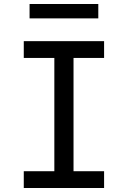

<svg xmlns="http://www.w3.org/2000/svg" viewBox="-20 -941 640 961"><path d="M99 0V-84H252V-651H99V-735H501V-651H348V-84H501V0ZM128 -849V-921H472V-849Z"/></svg>

Font: Iosevka SS04 Medium Extended
Style: Regular
Weight: 500
Width: 7
Monospace: yes
Designer: Belleve Invis
Foundry: Belleve Invis
Version: Version 19.0.0; ttfautohint (v1.8.4)